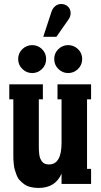

<svg xmlns="http://www.w3.org/2000/svg" viewBox="-20 -909 498 949"><path d="M318.8 -813 258.8 -727.1H193.8L233.9 -849.1Q239.7 -867.7 252.7 -878.4Q265.6 -889.2 282.2 -889.2Q302.2 -889.2 315.7 -876.7Q329.1 -864.3 329.1 -844.2Q329.1 -827.6 318.8 -813ZM187.5 -567.9Q167 -547.9 139.2 -547.9Q111.3 -547.9 90.6 -567.9Q69.8 -587.9 69.8 -617.2Q69.8 -646.5 90.6 -666.3Q111.3 -686 139.2 -686Q167 -686 187.5 -666.3Q208 -646.5 208 -617.2Q208 -587.9 187.5 -567.9ZM268.6 -567.9Q248 -587.9 248 -617.2Q248 -646.5 268.6 -666.3Q289.1 -686 316.9 -686Q344.7 -686 365.5 -666.3Q386.2 -646.5 386.2 -617.2Q386.2 -587.9 365.5 -567.9Q344.7 -547.9 316.9 -547.9Q289.1 -547.9 268.6 -567.9ZM430.2 -492.2V-418H410.2V-74.2H430.2V0H284.2V-50.8Q253.4 20 170.9 20Q148.4 20 129.9 15.1Q111.3 10.3 98.6 0.7Q85.9 -8.8 76.4 -19.3Q66.9 -29.8 61.5 -44.9Q56.2 -60.1 52.7 -71.5Q49.3 -83 47.9 -99.4Q46.4 -115.7 46.1 -123.8Q45.9 -131.8 45.9 -145V-418H25.9V-492.2H191.9V-418H171.9V-192.9Q171.9 -177.7 172.1 -169.4Q172.4 -161.1 173.8 -147.9Q175.3 -134.8 178.5 -127.2Q181.6 -119.6 187 -111.6Q192.4 -103.5 201.2 -99.9Q210 -96.2 222.2 -96.2Q284.2 -96.2 284.2 -203.1V-418H264.2V-492.2Z"/></svg>

Font: Margherita Black
Style: Regular
Weight: 900
Designer: James Puckett
Foundry: Dunwich Type Founders
Version: Version 1.008;hotconv 1.0.109;makeotfexe 2.5.65596